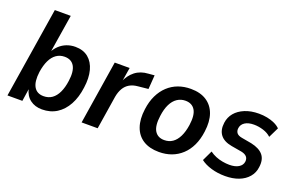

<svg xmlns="http://www.w3.org/2000/svg" viewBox="-88 -1050 2167 1404"><g transform="rotate(20 995.5 -347.5)"><path d="M298 10Q243 10 205.5 -18.5Q168 -47 156 -100H158L143 0H27L139 -705H263L214 -399H208Q225 -433 250 -456.5Q275 -480 306.5 -492Q338 -504 373 -504Q435 -504 474.5 -471.5Q514 -439 529.5 -381Q545 -323 534 -246Q524 -167 492.5 -109.5Q461 -52 412 -21Q363 10 298 10ZM276 -85Q314 -85 341.5 -104.5Q369 -124 387 -162Q405 -200 412 -253Q423 -330 400 -369.5Q377 -409 324 -409Q288 -409 260 -389.5Q232 -370 214 -332.5Q196 -295 188 -241Q178 -164 201 -124.5Q224 -85 276 -85Z M604 0 682 -494H798L779 -378H775Q797 -433 839 -466Q881 -499 942 -502L988 -506L980 -397L901 -389Q864 -386 837 -370.5Q810 -355 793.5 -327Q777 -299 770 -260L729 0Z M1208 10Q1134 10 1085 -21Q1036 -52 1015.5 -110.5Q995 -169 1006 -249Q1014 -311 1037 -358.5Q1060 -406 1095 -438.5Q1130 -471 1174.5 -487.5Q1219 -504 1272 -504Q1346 -504 1394.5 -472.5Q1443 -441 1463.5 -383.5Q1484 -326 1473 -245Q1465 -183 1442.5 -135.5Q1420 -88 1385 -55.5Q1350 -23 1305.5 -6.5Q1261 10 1208 10ZM1215 -85Q1252 -85 1279.5 -104Q1307 -123 1325.5 -160.5Q1344 -198 1352 -253Q1363 -332 1339.5 -370.5Q1316 -409 1264 -409Q1229 -409 1200.5 -390Q1172 -371 1153.5 -333.5Q1135 -296 1128 -241Q1117 -162 1140.5 -123.5Q1164 -85 1215 -85Z M1723 10Q1664 10 1614 -5Q1564 -20 1532 -45L1570 -125Q1592 -109 1617.5 -98.5Q1643 -88 1671 -83Q1699 -78 1724 -78Q1769 -78 1796 -94.5Q1823 -111 1827 -139Q1830 -163 1817 -178Q1804 -193 1775 -199L1694 -213Q1632 -224 1604.5 -260Q1577 -296 1585 -355Q1591 -399 1618.5 -432Q1646 -465 1693 -484.5Q1740 -504 1802 -504Q1835 -504 1866 -498Q1897 -492 1923.5 -480Q1950 -468 1968 -450L1929 -370Q1905 -393 1868 -404.5Q1831 -416 1795 -416Q1751 -416 1725 -399Q1699 -382 1695 -353Q1692 -330 1703.5 -315Q1715 -300 1744 -295L1822 -281Q1887 -267 1916 -232Q1945 -197 1936 -136Q1931 -92 1902.5 -58.5Q1874 -25 1828 -7.5Q1782 10 1723 10Z"/></g></svg>

Font: Nunito Sans 10pt SemiCondensed
Style: Bold Italic
Weight: 700
Width: 4
Italic angle: -9°
Designer: Vernon Adams
Foundry: Vernon Adams
Version: Version 3.101;gftools[0.9.27]